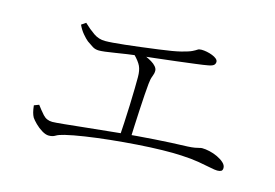

<svg xmlns="http://www.w3.org/2000/svg" viewBox="-74 -762 1147 801"><g transform="rotate(15 500.0 -361.5)"><path d="M184 -106Q171 -106 154.5 -116Q138 -126 124.5 -139.5Q111 -153 105 -162Q100 -171 97 -182.5Q94 -194 92 -212L113 -220Q127 -201 143 -183Q159 -165 184 -165Q195 -165 235.5 -169Q276 -173 336.5 -179.5Q397 -186 468.5 -193Q540 -200 614.5 -205Q689 -210 756 -212Q775 -213 786.5 -215Q798 -217 805 -219Q812 -221 817 -221Q831 -221 849 -217Q867 -213 884 -205Q901 -197 912.5 -186.5Q924 -176 924 -164Q924 -154 918 -150.5Q912 -147 901 -147Q891 -147 870 -151.5Q849 -156 816.5 -161.5Q784 -167 741 -169Q708 -171 658.5 -170Q609 -169 551.5 -165Q494 -161 437 -155Q380 -149 330.5 -141.5Q281 -134 248 -126Q223 -120 212 -113Q201 -106 184 -106ZM471 -173Q473 -201 475 -239Q477 -277 478.5 -316.5Q480 -356 480.5 -389Q481 -422 481 -438Q481 -467 472.5 -485Q464 -503 441 -526L459 -543Q474 -537 489 -530.5Q504 -524 516.5 -516.5Q529 -509 536.5 -500Q544 -491 544 -482Q544 -470 538.5 -457Q533 -444 531 -422Q529 -404 527 -373Q525 -342 523 -306Q521 -270 519.5 -235Q518 -200 517 -173ZM295 -503Q279 -503 267 -510.5Q255 -518 241 -528Q231 -536 217.5 -552Q204 -568 195 -588L214 -601Q237 -579 259.5 -563.5Q282 -548 309 -548Q335 -548 394 -554.5Q453 -561 535 -572Q597 -580 628.5 -588Q660 -596 673 -602.5Q686 -609 691.5 -613Q697 -617 708 -617Q719 -617 731.5 -614.5Q744 -612 755.5 -607.5Q767 -603 774 -597Q781 -591 781 -584Q781 -575 774.5 -569.5Q768 -564 750 -561Q735 -558 699 -553.5Q663 -549 619 -543.5Q575 -538 534 -533.5Q493 -529 467 -526Q410 -519 362 -511Q314 -503 295 -503Z"/></g></svg>

Font: Noto Serif HK ExtraLight
Style: Regular
Weight: 200
Designer: Ryoko NISHIZUKA 西塚涼子 (kana & ideographs); Frank Grießhammer (Latin, Greek & Cyrillic); Wenlong ZHANG 张文龙 (bopomofo); San
Foundry: Adobe
Version: Version 2.002-H1;hotconv 1.1.0;makeotfexe 2.6.0